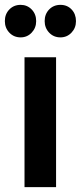

<svg xmlns="http://www.w3.org/2000/svg" viewBox="-20 -771 333 791"><path d="M81 -535H211V0H81ZM129 -684Q129 -656 110.5 -636.5Q92 -617 65 -617Q37 -617 18.5 -636.5Q0 -656 0 -684Q0 -713 18.5 -732Q37 -751 65 -751Q92 -751 110.5 -732Q129 -713 129 -684ZM293 -684Q293 -656 274.5 -636.5Q256 -617 229 -617Q201 -617 182.5 -636.5Q164 -656 164 -684Q164 -713 182.5 -732Q201 -751 229 -751Q257 -751 275 -732Q293 -713 293 -684Z"/></svg>

Font: Gontserrat Medium
Style: Regular
Weight: 500
Designer: Julieta Ulanovsky
Foundry: Julieta Ulanovsky
Version: Version 6.001